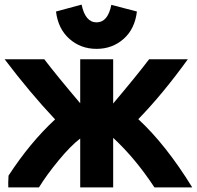

<svg xmlns="http://www.w3.org/2000/svg" viewBox="-22 -796 854 833"><path d="M625 -539H793Q684 -388 578 -279Q698 -168 812 17H648Q566 -108 469 -198V17H326V-195Q285 -164 233 -101Q181 -38 147 17H14Q13 0 15 -34Q108 -177 217 -278Q107 -395 -2 -539H170Q225 -467 326 -348V-539H469V-347Q572 -469 625 -539ZM397 -584Q328 -584 279 -627.5Q230 -671 221 -746L332 -776Q348 -699 397 -699Q446 -699 461 -775L572 -746Q563 -670 514 -627Q465 -584 397 -584Z"/></svg>

Font: Repo
Style: Bold
Weight: 700
Designer: Stefan Peev
Foundry: Context Ltd
Version: Version 001.000